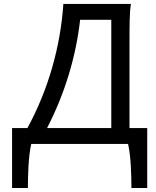

<svg xmlns="http://www.w3.org/2000/svg" viewBox="-20 -733 794 978"><path d="M546.9 -80.6H219.7C312.5 -260.7 367.2 -447.8 388.2 -632.3H546.9ZM632.3 0C647 62 649.4 163.1 649.4 224.6H730V-80.6H639.6V-502.9C639.6 -599.1 639.6 -673.8 647 -712.9H302.7C288.1 -495.1 226.1 -275.9 119.6 -80.6H41.5V224.6H122.1C122.1 163.1 124.5 62 139.2 0Z"/></svg>

Font: Andika
Style: Regular
Weight: 400
Designer: Victor Gaultney, Annie Olsen, Julie Remington, Don Collingsworth, Eric Hays
Foundry: SIL International
Version: Version 1.000